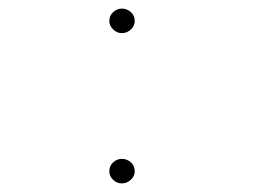

<svg xmlns="http://www.w3.org/2000/svg" viewBox="-20 -414 590 446"><path d="M263 -337Q252 -337 243 -345.5Q234 -354 234 -365Q234 -378 243 -386Q252 -394 263 -394Q275 -394 284 -386Q293 -378 293 -365Q293 -354 284 -345.5Q275 -337 263 -337ZM263 12Q251 12 242.5 3.5Q234 -5 234 -16Q234 -29 243 -37Q252 -45 263 -45Q275 -45 284 -37Q293 -29 293 -16Q293 -5 284 3.5Q275 12 263 12Z"/></svg>

Font: Inconsolata SemiExpanded ExtraLight
Style: Regular
Weight: 200
Width: 6
Monospace: yes
Designer: Raph Levien, Cyreal, Brenton Simpson
Foundry: Raph Levien, Cyreal, Google
Version: Version 3.001; ttfautohint (v1.8.2.53-6de2)